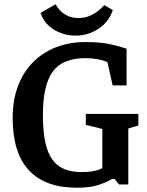

<svg xmlns="http://www.w3.org/2000/svg" viewBox="-20 -860 687 895"><path d="M338 15Q190 15 114.5 -66.5Q39 -148 39 -311Q39 -393 63.5 -458Q88 -523 133 -569Q178 -615 240.5 -639.5Q303 -664 379 -664Q451 -664 498 -653Q545 -642 570 -633V-462H505L481 -570Q462 -579 434.5 -584Q407 -589 379 -589Q272 -589 226 -526.5Q180 -464 180 -324Q180 -227 198.5 -169Q217 -111 256.5 -84.5Q296 -58 359 -58Q382 -58 399.5 -60Q417 -62 431 -66Q445 -70 457 -76V-259L380 -278V-329H625V-275L578 -261V0H535L514 -26H503Q478 -11 439.5 2Q401 15 338 15ZM333 -694Q276 -694 230.5 -722.5Q185 -751 169 -800L239 -840Q246 -827 259.5 -812Q273 -797 295 -786.5Q317 -776 344 -776Q375 -776 399 -786.5Q423 -797 440 -811.5Q457 -826 466 -836L506 -813Q487 -757 438.5 -725.5Q390 -694 333 -694Z"/></svg>

Font: Faustina SemiBold
Style: Regular
Weight: 600
Designer: Alfonso Garcia
Foundry: http://www.omnibus-type.com
Version: Version 1.200